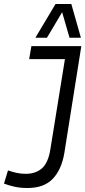

<svg xmlns="http://www.w3.org/2000/svg" viewBox="-53 -931 427 961"><path d="M-33 -12 -13 -78Q7 -71 29 -66Q51 -61 76 -61Q125 -61 156.5 -88Q188 -115 199 -183L272 -635H93L104 -700H354L269 -165Q255 -82 211 -36Q167 10 85 10Q48 10 19.5 3.5Q-9 -3 -33 -12ZM124 -742 225 -911H304L352 -742H295L258 -870L182 -742Z"/></svg>

Font: Georama SemiCondensed
Style: Italic
Weight: 400
Width: 4
Italic angle: -9°
Designer: Jean-Baptiste Levee
Foundry: Production Type
Version: Version 1.000